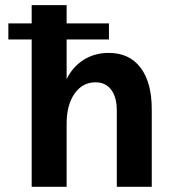

<svg xmlns="http://www.w3.org/2000/svg" viewBox="-20 -720 661 740"><path d="M12.2 -567.9V-629.9H102.1V-700.2H236.8V-629.9H399.9V-567.9H236.8V-415Q260.3 -462.9 302.5 -489.5Q344.7 -516.1 398.9 -516.1Q478.5 -516.1 521.7 -459.2Q564.9 -402.3 564.9 -298.8V0H430.2V-293Q430.2 -345.2 408.7 -374Q387.2 -402.8 348.1 -402.8Q297.9 -402.8 267.3 -359.1Q236.8 -315.4 236.8 -243.2V0H102.1V-567.9Z"/></svg>

Font: Uncut Sans
Style: Bold
Weight: 700
Designer: Kasper Nordkvist
Foundry: UNCUT.wtf
Version: Version 1.304;Glyphs 3.2 (3246)